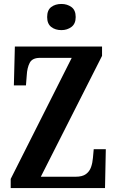

<svg xmlns="http://www.w3.org/2000/svg" viewBox="-20 -949 590 969"><path d="M34 0V-46L342 -657H182Q143 -657 130 -632Q117 -607 115 -569L111 -518H50L55 -714H495V-667L186 -57H361Q396 -57 414 -70.5Q432 -84 439.5 -105.5Q447 -127 449 -152L453 -196H514L510 0ZM290 -797Q259 -797 238.5 -813Q218 -829 218 -863Q218 -898 238.5 -913.5Q259 -929 290 -929Q319 -929 340.5 -913.5Q362 -898 362 -863Q362 -829 340.5 -813Q319 -797 290 -797Z"/></svg>

Font: Noto Serif Armenian ExtraCondensed
Style: Bold
Weight: 700
Width: 2
Designer: Monotype Design Team
Foundry: Monotype Imaging Inc.
Version: Version 2.008; ttfautohint (v1.8.4.7-5d5b)